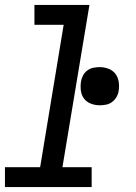

<svg xmlns="http://www.w3.org/2000/svg" viewBox="-28 -755 548 775"><path d="M-8 0V-80H134L229 -655H111V-735H333L224 -80H342V0ZM375 -330Q356 -330 339 -336.5Q322 -343 311.5 -356.5Q301 -370 298.5 -388.5Q296 -407 299 -426Q301 -439 307.5 -451Q314 -463 325 -471Q336 -479 349 -481.5Q362 -484 375 -484Q393 -484 410 -477.5Q427 -471 437.5 -457.5Q448 -444 451 -425.5Q454 -407 451 -388Q449 -375 442 -363Q435 -351 424 -343Q413 -335 400 -332.5Q387 -330 375 -330Z"/></svg>

Font: Iosevka Curly Slab MdObl
Style: Regular
Weight: 500
Italic angle: -9°
Monospace: yes
Designer: Belleve Invis
Foundry: Belleve Invis
Version: Version 11.0.0; ttfautohint (v1.8.3)